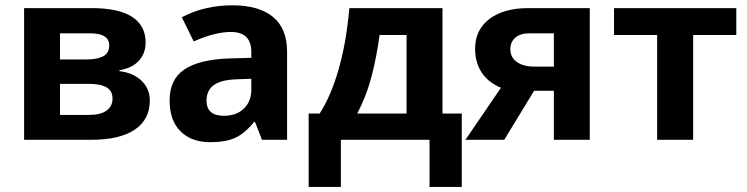

<svg xmlns="http://www.w3.org/2000/svg" viewBox="-20 -538 2875 739"><path d="M540.5 -374Q540.5 -333.5 514.9 -304.7Q489.3 -275.9 439.5 -267.6V-264.2Q493.2 -257.8 524.9 -227.1Q556.6 -196.3 556.6 -151.4Q556.6 -77.6 498.5 -38.8Q440.4 0 332.5 0H72.8V-506.8H332.5Q436.5 -506.8 488.5 -473.1Q540.5 -439.5 540.5 -374ZM413.1 -158.7Q413.1 -188.5 389.9 -201.9Q366.7 -215.3 320.8 -215.3H210.9V-95.7H323.2Q367.2 -95.7 390.1 -112.3Q413.1 -128.9 413.1 -158.7ZM400.4 -363.3Q400.4 -409.7 327.1 -409.7H210.9V-309.1H311Q355 -309.1 377.7 -321.8Q400.4 -334.5 400.4 -363.3Z M988.3 0 961.4 -68.8H958Q922.9 -24.9 886 -7.8Q849.1 9.3 789.6 9.3Q716.8 9.3 674.8 -32.5Q632.8 -74.2 632.8 -151.4Q632.8 -231.9 689.2 -270.3Q745.6 -308.6 859.4 -313L947.3 -315.4V-337.9Q947.3 -415 868.7 -415Q807.6 -415 725.6 -378.4L679.7 -471.7Q767.6 -517.6 874 -517.6Q976.1 -517.6 1030.5 -473.1Q1085 -428.7 1085 -337.9V0ZM947.3 -234.9 894 -232.9Q833.5 -231.4 804.2 -211.4Q774.9 -191.4 774.9 -150.4Q774.9 -92.3 841.8 -92.3Q889.6 -92.3 918.5 -119.9Q947.3 -147.5 947.3 -193.4Z M1544.9 -101.1V-403.3H1440.9Q1429.7 -318.8 1409.9 -243.2Q1390.1 -167.5 1355 -101.1ZM1757.3 181.6H1633.3V0H1292V181.6H1168V-101.1H1210.4Q1253.9 -168.5 1283.4 -271.5Q1313 -374.5 1324.7 -506.8H1683.1V-101.1H1757.3Z M1920.9 0H1771.5L1908.2 -200.2Q1858.9 -220.7 1833.7 -259.3Q1808.6 -297.9 1808.6 -350.1Q1808.6 -423.3 1863.8 -465.1Q1918.9 -506.8 2014.2 -506.8H2250V0H2111.8V-188.5H2035.6ZM1944.3 -349.1Q1944.3 -317.4 1969.2 -299.6Q1994.1 -281.7 2034.7 -281.7H2111.8V-409.7H2016.6Q1982.9 -409.7 1963.6 -393.1Q1944.3 -376.5 1944.3 -349.1Z M2814 -506.8V-403.3H2647.9V0H2509.3V-403.3H2343.3V-506.8Z"/></svg>

Font: Bpm'online Open Sans
Style: Bold
Weight: 700
Foundry: Ascender Corporation
Version: Version 1.10